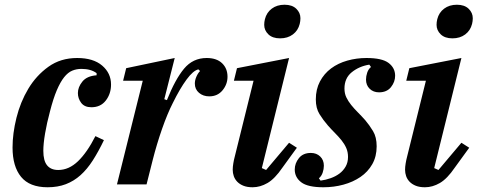

<svg xmlns="http://www.w3.org/2000/svg" viewBox="-20 -779 2017 811"><path d="M181 12Q105 12 69 -32Q33 -76 33 -156Q33 -215 49.5 -281.5Q66 -348 99.5 -404Q133 -460 184.5 -497Q236 -534 306 -534Q374 -534 411.5 -502Q449 -470 449 -422Q449 -383 427 -354.5Q405 -326 366 -326Q337 -326 323 -344.5Q309 -363 309 -386Q309 -411 328 -434.5Q347 -458 388 -461V-470Q364 -488 324 -488Q303 -488 285 -480.5Q267 -473 251 -453Q235 -433 220 -398Q205 -363 191 -308Q178 -260 170.5 -216Q163 -172 163 -142Q163 -100 179 -80.5Q195 -61 226 -61Q271 -61 309.5 -98Q348 -135 383 -204L419 -187Q396 -139 372 -101.5Q348 -64 320 -39Q292 -14 258 -1Q224 12 181 12Z M583 -438H500L513 -491L718 -534L674 -360L685 -356Q720 -444 757.5 -489Q795 -534 853 -534Q895 -534 918 -512Q941 -490 941 -455Q941 -423 920 -397.5Q899 -372 864 -372Q838 -372 820.5 -387Q803 -402 803 -426Q803 -440 809.5 -455Q816 -470 825 -479L818 -486Q796 -481 768 -443Q740 -405 710 -344Q687 -299 664.5 -234.5Q642 -170 625 -103L599 0H474Z M1047 12Q1024 12 1008 5.5Q992 -1 982 -11.5Q972 -22 967.5 -35Q963 -48 963 -62Q963 -74 965.5 -89Q968 -104 971 -115L1051 -438H968L981 -491L1201 -534L1086 -69L1104 -61L1201 -176L1234 -155L1173 -71Q1141 -24 1110 -6Q1079 12 1047 12ZM1163 -617Q1131 -617 1113.5 -634Q1096 -651 1096 -674Q1096 -686 1099 -698Q1106 -726 1128 -742.5Q1150 -759 1182 -759Q1214 -759 1231.5 -742Q1249 -725 1249 -702Q1249 -690 1246 -678Q1239 -650 1217 -633.5Q1195 -617 1163 -617Z M1346 12Q1280 12 1252.5 -9Q1225 -30 1225 -63Q1225 -89 1242.5 -111Q1260 -133 1293 -133Q1317 -133 1332.5 -118Q1348 -103 1348 -79Q1348 -65 1343 -50Q1338 -35 1327 -26L1334 -16Q1356 -19 1377 -26.5Q1398 -34 1414 -46Q1430 -58 1440 -75.5Q1450 -93 1450 -116Q1450 -137 1442.5 -154Q1435 -171 1422.5 -186.5Q1410 -202 1395 -217Q1380 -232 1365 -249Q1345 -272 1329.5 -297Q1314 -322 1314 -359Q1314 -402 1331.5 -435Q1349 -468 1378.5 -490Q1408 -512 1447 -523Q1486 -534 1528 -534Q1594 -534 1621.5 -513Q1649 -492 1649 -459Q1649 -433 1631.5 -411Q1614 -389 1581 -389Q1557 -389 1541.5 -404Q1526 -419 1526 -443Q1526 -457 1531 -472Q1536 -487 1547 -496L1540 -506Q1497 -499 1466 -474Q1435 -449 1435 -405Q1435 -384 1443 -367.5Q1451 -351 1463.5 -335.5Q1476 -320 1491.5 -304.5Q1507 -289 1523 -271Q1540 -251 1555.5 -225.5Q1571 -200 1571 -161Q1571 -118 1552.5 -85.5Q1534 -53 1502.5 -31.5Q1471 -10 1430.5 1Q1390 12 1346 12Z M1775 12Q1752 12 1736 5.5Q1720 -1 1710 -11.5Q1700 -22 1695.5 -35Q1691 -48 1691 -62Q1691 -74 1693.5 -89Q1696 -104 1699 -115L1779 -438H1696L1709 -491L1929 -534L1814 -69L1832 -61L1929 -176L1962 -155L1901 -71Q1869 -24 1838 -6Q1807 12 1775 12ZM1891 -617Q1859 -617 1841.5 -634Q1824 -651 1824 -674Q1824 -686 1827 -698Q1834 -726 1856 -742.5Q1878 -759 1910 -759Q1942 -759 1959.5 -742Q1977 -725 1977 -702Q1977 -690 1974 -678Q1967 -650 1945 -633.5Q1923 -617 1891 -617Z"/></svg>

Font: IBM Plex Serif SmBld
Style: Italic
Weight: 600
Italic angle: -14°
Designer: Mike Abbink, Paul van der Laan, Pieter van Rosmalen
Foundry: Bold Monday
Version: Version 3.001